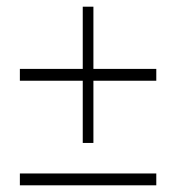

<svg xmlns="http://www.w3.org/2000/svg" viewBox="-20 -597 524 571"><path d="M39.1 -45.9V-81.1H444.8V-45.9ZM39.1 -356.9V-392.1H226.1V-577.1H257.8V-392.1H444.8V-356.9H257.8V-171.9H226.1V-356.9Z"/></svg>

Font: Trueno UltraLight
Style: Regular
Weight: 250
Designer: Julieta Ulanovsky
Foundry: Julieta Ulanovsky
Version: Version 3.001b | FøM Fix